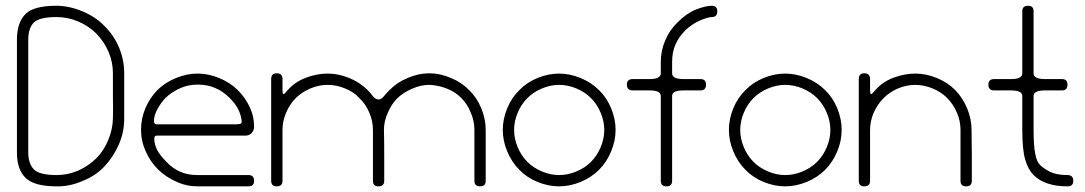

<svg xmlns="http://www.w3.org/2000/svg" viewBox="-20 -660 3841 680"><path d="M349.6 -70.3Q318.4 -37.1 271.5 -18.6Q225.6 1 180.7 0Q100.6 0 70.3 -30.3Q40 -59.6 40 -120.1Q40 -139.6 40 -179.7Q40 -219.7 40 -240.2Q40 -253.9 40 -284.2Q40 -299.8 40 -320.3Q40 -379.9 40 -400.4Q40 -419.9 40 -460Q40 -500 40 -519.5Q40 -580.1 70.3 -610.4Q99.6 -639.6 179.7 -639.6Q224.6 -639.6 271.5 -620.1Q318.4 -600.6 348.6 -569.3Q382.8 -536.1 401.4 -492.2Q419.9 -448.2 419.9 -400.4Q419.9 -379.9 419.9 -320.3Q419.9 -280.3 419.9 -258.8Q419.9 -247.1 419.9 -240.2Q419.9 -190.4 400.4 -147.5Q381.8 -104.5 349.6 -70.3ZM379.9 -240.2Q380.9 -260.7 379.9 -320.3Q379.9 -379.9 379.9 -400.4Q379.9 -440.4 364.3 -476.6Q348.6 -512.7 321.3 -541Q293.9 -568.4 256.8 -584Q219.7 -599.6 179.7 -599.6Q120.1 -599.6 99.6 -580.1Q80.1 -559.6 80.1 -519.5Q80.1 -500 80.1 -460Q80.1 -419.9 80.1 -400.4Q80.1 -379.9 80.1 -320.3Q80.1 -260.7 80.1 -240.2Q80.1 -219.7 80.1 -179.7Q80.1 -139.6 80.1 -120.1Q80.1 -80.1 100.6 -59.6Q120.1 -40 180.7 -40Q219.7 -40 256.8 -55.7Q293.9 -72.3 321.3 -99.6Q347.7 -126 363.3 -164.1Q378.9 -201.2 379.9 -240.2Z M538.1 -341.8Q565.4 -368.2 603.5 -383.8Q641.6 -399.4 679.7 -399.4Q717.8 -399.4 755.9 -383.8Q793.9 -368.2 821.3 -341.8Q848.6 -314.5 864.3 -281.2Q879.9 -249 879.9 -210.9Q879.9 -198.2 871.1 -188.5Q862.3 -179.7 849.6 -179.7Q799.8 -179.7 750 -179.7Q700.2 -179.7 679.7 -179.7Q660.2 -179.7 629.9 -179.7Q599.6 -179.7 556.6 -179.7Q543.9 -179.7 535.2 -179.7Q526.4 -179.7 526.4 -168.9Q526.4 -148.4 537.1 -127.9Q548.8 -107.4 568.4 -87.9Q590.8 -63.5 618.2 -51.8Q644.5 -40 679.7 -40Q713.9 -40 777.3 -40Q839.8 -40 860.4 -40Q879.9 -40 879.9 -19.5Q879.9 0 860.4 0Q839.8 0 780.3 0Q719.7 0 679.7 0Q639.6 0 604.5 -16.6Q568.4 -32.2 540 -59.6Q511.7 -87.9 496.1 -124Q479.5 -160.2 479.5 -200.2Q479.5 -240.2 495.1 -277.3Q510.7 -313.5 538.1 -341.8ZM679.7 -219.7Q700.2 -219.7 750 -219.7Q799.8 -219.7 816.4 -219.7Q820.3 -219.7 828.1 -220.7Q835.9 -221.7 835.9 -228.5Q835.9 -243.2 827.1 -265.6Q817.4 -289.1 793 -313.5Q768.6 -337.9 741.2 -348.6Q714.8 -360.4 679.7 -360.4Q645.5 -360.4 616.2 -346.7Q587.9 -334 566.4 -313.5Q549.8 -295.9 538.1 -274.4Q525.4 -252 525.4 -232.4Q525.4 -219.7 534.2 -219.7Q543.9 -219.7 556.6 -219.7Q599.6 -219.7 629.9 -219.7Q660.2 -219.7 679.7 -219.7Z M1028.3 -313.5Q1005.9 -291 993.2 -260.7Q980.5 -230.5 980.5 -200.2Q980.5 -160.2 980.5 -110.4Q980.5 -59.6 980.5 -19.5Q980.5 0 960 0Q940.4 0 940.4 -19.5Q940.4 -59.6 940.4 -110.4Q940.4 -162.1 940.4 -200.2Q940.4 -240.2 940.4 -299.8Q940.4 -360.4 940.4 -379.9Q940.4 -400.4 960 -400.4Q980.5 -400.4 980.5 -379.9Q980.5 -370.1 980.5 -364.3Q980.5 -358.4 980.5 -339.8Q980.5 -320.3 989.3 -330.1Q998 -339.8 999 -340.8Q1024.4 -370.1 1063.5 -384.8Q1102.5 -399.4 1140.6 -399.4Q1178.7 -399.4 1216.8 -383.8Q1254.9 -368.2 1282.2 -340.8Q1292 -331.1 1300.8 -319.3Q1310.5 -307.6 1320.3 -307.6Q1330.1 -307.6 1338.9 -318.4Q1347.7 -329.1 1359.4 -340.8Q1385.7 -368.2 1423.8 -383.8Q1461.9 -400.4 1500 -400.4Q1539.1 -400.4 1577.1 -383.8Q1615.2 -368.2 1641.6 -340.8Q1668.9 -314.5 1684.6 -276.4Q1700.2 -238.3 1700.2 -200.2Q1700.2 -160.2 1700.2 -110.4Q1700.2 -59.6 1700.2 -19.5Q1700.2 0 1680.7 0Q1660.2 0 1660.2 -19.5Q1660.2 -59.6 1660.2 -110.4Q1660.2 -160.2 1660.2 -200.2Q1660.2 -231.4 1647.5 -260.7Q1635.7 -291 1613.3 -313.5Q1591.8 -335 1561.5 -346.7Q1531.2 -358.4 1500 -359.4Q1469.7 -359.4 1439.5 -345.7Q1409.2 -333 1387.7 -312.5Q1366.2 -291 1353.5 -260.7Q1339.8 -230.5 1339.8 -200.2Q1340.8 -160.2 1340.8 -110.4Q1340.8 -59.6 1340.8 -19.5Q1340.8 0 1320.3 0Q1300.8 0 1300.8 -19.5Q1300.8 -59.6 1300.8 -110.4Q1300.8 -160.2 1300.8 -200.2Q1300.8 -231.4 1288.1 -260.7Q1275.4 -291 1252.9 -312.5Q1232.4 -335 1202.1 -346.7Q1171.9 -359.4 1140.6 -359.4Q1109.4 -359.4 1079.1 -346.7Q1049.8 -334 1028.3 -313.5Z M2101.6 -58.6Q2074.2 -31.2 2036.1 -15.6Q1998 0 1960 0Q1921.9 0 1883.8 -15.6Q1845.7 -31.2 1819.3 -58.6Q1792 -85.9 1776.4 -124Q1760.7 -161.1 1760.7 -200.2Q1760.7 -238.3 1776.4 -276.4Q1792 -314.5 1819.3 -340.8Q1845.7 -368.2 1883.8 -383.8Q1921.9 -399.4 1960 -399.4Q1998 -399.4 2036.1 -383.8Q2074.2 -368.2 2101.6 -340.8Q2128.9 -314.5 2144.5 -276.4Q2160.2 -238.3 2160.2 -200.2Q2160.2 -161.1 2144.5 -124Q2128.9 -85.9 2101.6 -58.6ZM2120.1 -200.2Q2120.1 -230.5 2107.4 -260.7Q2094.7 -291 2073.2 -312.5Q2051.8 -334 2021.5 -346.7Q1991.2 -359.4 1960 -359.4Q1929.7 -359.4 1899.4 -346.7Q1869.1 -334 1847.7 -312.5Q1826.2 -291 1813.5 -260.7Q1800.8 -230.5 1800.8 -200.2Q1800.8 -168.9 1813.5 -138.7Q1826.2 -108.4 1847.7 -86.9Q1869.1 -65.4 1899.4 -52.7Q1929.7 -40 1960 -40Q1991.2 -40 2021.5 -52.7Q2051.8 -65.4 2073.2 -86.9Q2094.7 -108.4 2107.4 -138.7Q2120.1 -168.9 2120.1 -200.2Z M2320.3 -320.3Q2320.3 -339.8 2280.3 -339.8Q2240.2 -339.8 2220.7 -339.8Q2200.2 -339.8 2200.2 -360.4Q2200.2 -379.9 2220.7 -379.9Q2240.2 -379.9 2280.3 -379.9Q2320.3 -379.9 2320.3 -400.4Q2320.3 -413.1 2320.3 -419.9Q2320.3 -426.8 2320.3 -440.4Q2320.3 -480.5 2335.9 -516.6Q2350.6 -552.7 2379.9 -581.1Q2412.1 -613.3 2446.3 -627Q2480.5 -639.6 2501 -639.6Q2520.5 -639.6 2520.5 -620.1Q2520.5 -599.6 2501 -599.6Q2488.3 -599.6 2460 -587.9Q2432.6 -576.2 2407.2 -552.7Q2382.8 -527.3 2372.1 -502Q2360.4 -475.6 2360.4 -440.4Q2360.4 -426.8 2360.4 -419.9Q2360.4 -413.1 2360.4 -400.4Q2360.4 -379.9 2400.4 -379.9Q2440.4 -379.9 2460.9 -379.9Q2480.5 -379.9 2480.5 -360.4Q2480.5 -339.8 2460.9 -339.8Q2440.4 -339.8 2400.4 -339.8Q2360.4 -339.8 2360.4 -320.3Q2360.4 -280.3 2360.4 -160.2Q2360.4 -40 2360.4 -19.5Q2360.4 0 2340.8 0Q2320.3 0 2320.3 -19.5Q2320.3 -40 2320.3 -160.2Q2320.3 -280.3 2320.3 -320.3Z M2902.3 -58.6Q2875 -31.2 2836.9 -15.6Q2798.8 0 2760.7 0Q2722.7 0 2684.6 -15.6Q2646.5 -31.2 2620.1 -58.6Q2592.8 -85.9 2577.1 -124Q2561.5 -161.1 2561.5 -200.2Q2561.5 -238.3 2577.1 -276.4Q2592.8 -314.5 2620.1 -340.8Q2646.5 -368.2 2684.6 -383.8Q2722.7 -399.4 2760.7 -399.4Q2798.8 -399.4 2836.9 -383.8Q2875 -368.2 2902.3 -340.8Q2929.7 -314.5 2945.3 -276.4Q2960.9 -238.3 2960.9 -200.2Q2960.9 -161.1 2945.3 -124Q2929.7 -85.9 2902.3 -58.6ZM2920.9 -200.2Q2920.9 -230.5 2908.2 -260.7Q2895.5 -291 2874 -312.5Q2852.5 -334 2822.3 -346.7Q2792 -359.4 2760.7 -359.4Q2730.5 -359.4 2700.2 -346.7Q2669.9 -334 2648.4 -312.5Q2627 -291 2614.3 -260.7Q2601.6 -230.5 2601.6 -200.2Q2601.6 -168.9 2614.3 -138.7Q2627 -108.4 2648.4 -86.9Q2669.9 -65.4 2700.2 -52.7Q2730.5 -40 2760.7 -40Q2792 -40 2822.3 -52.7Q2852.5 -65.4 2874 -86.9Q2895.5 -108.4 2908.2 -138.7Q2920.9 -168.9 2920.9 -200.2Z M3421.9 -19.5Q3421.9 0 3401.4 0Q3381.8 0 3381.8 -19.5Q3381.8 -59.6 3381.8 -110.4Q3381.8 -160.2 3381.8 -200.2Q3381.8 -231.4 3369.1 -260.7Q3356.4 -291 3334 -313.5Q3313.5 -334 3283.2 -346.7Q3252 -359.4 3221.7 -359.4Q3190.4 -359.4 3160.2 -346.7Q3130.9 -334 3109.4 -312.5Q3087.9 -291 3074.2 -260.7Q3061.5 -230.5 3061.5 -200.2Q3061.5 -160.2 3061.5 -110.4Q3061.5 -59.6 3061.5 -19.5Q3061.5 0 3041 0Q3021.5 0 3021.5 -19.5Q3021.5 -59.6 3021.5 -110.4Q3021.5 -162.1 3021.5 -200.2Q3021.5 -221.7 3021.5 -291Q3021.5 -360.4 3021.5 -379.9Q3021.5 -400.4 3041 -400.4Q3061.5 -400.4 3061.5 -379.9Q3061.5 -360.4 3061.5 -355.5Q3061.5 -350.6 3061.5 -339.8Q3061.5 -320.3 3070.3 -330.1Q3079.1 -339.8 3080.1 -340.8Q3105.5 -370.1 3144.5 -384.8Q3183.6 -399.4 3221.7 -399.4Q3259.8 -399.4 3297.9 -383.8Q3335.9 -368.2 3363.3 -340.8Q3389.6 -313.5 3405.3 -276.4Q3420.9 -238.3 3420.9 -200.2Q3420.9 -162.1 3421.9 -110.4Q3421.9 -59.6 3421.9 -19.5Z M3600.6 -620.1Q3600.6 -639.6 3621.1 -639.6Q3640.6 -639.6 3640.6 -620.1Q3640.6 -599.6 3640.6 -509.8Q3640.6 -419.9 3640.6 -400.4Q3640.6 -379.9 3680.7 -379.9Q3720.7 -379.9 3741.2 -379.9Q3760.7 -379.9 3760.7 -360.4Q3760.7 -339.8 3741.2 -339.8Q3720.7 -339.8 3680.7 -339.8Q3640.6 -339.8 3640.6 -320.3Q3640.6 -299.8 3640.6 -260.7Q3640.6 -222.7 3640.6 -202.1Q3640.6 -143.6 3646.5 -115.2Q3651.4 -87.9 3663.1 -76.2Q3675.8 -63.5 3698.2 -51.8Q3721.7 -40 3760.7 -40Q3781.2 -40 3781.2 -19.5Q3781.2 0 3760.7 0Q3720.7 0 3691.4 -9.8Q3661.1 -19.5 3640.6 -40Q3621.1 -59.6 3611.3 -93.8Q3600.6 -127 3600.6 -202.1Q3600.6 -222.7 3600.6 -260.7Q3600.6 -299.8 3600.6 -320.3Q3600.6 -339.8 3560.5 -339.8Q3520.5 -339.8 3501 -339.8Q3480.5 -339.8 3480.5 -360.4Q3480.5 -379.9 3501 -379.9Q3520.5 -379.9 3560.5 -379.9Q3600.6 -379.9 3600.6 -400.4Q3600.6 -419.9 3600.6 -509.8Q3600.6 -599.6 3600.6 -620.1Z"/></svg>

Font: Demofont
Style: Regular
Weight: 400
Version: Version 1.0